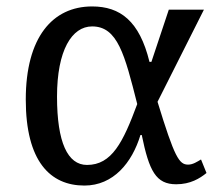

<svg xmlns="http://www.w3.org/2000/svg" viewBox="-20 -566 679 596"><path d="M242 10C332 10 390 -61 416 -147H420C443 -35 464 6 527 6C571 6 600 -12 621 -29L604 -71C592 -64 579 -55 564 -55C536 -55 522 -77 469 -250L613 -536H504L450 -374H444C413 -501 353 -546 266 -546C143 -546 60 -450 60 -257C60 -65 136 10 242 10ZM250 -54C190 -54 157 -124 157 -266C157 -410 203 -484 266 -484C345 -484 367 -397 406 -243C362 -124 327 -54 250 -54Z"/></svg>

Font: Noto Serif
Style: Regular
Weight: 400
Designer: Monotype Design Team
Foundry: Monotype Imaging Inc.
Version: Version 2.015